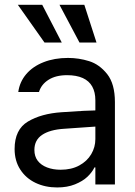

<svg xmlns="http://www.w3.org/2000/svg" viewBox="-20 -783 575 815"><path d="M306.6 -240.2C357.4 -244.1 385.7 -246.1 391.6 -246.1L390.6 -314.5L335 -312.5C279 -309.2 247.7 -307.3 241.2 -306.6C183.9 -302.7 136.4 -289.6 98.6 -267.1C60.9 -244.6 42 -205.7 42 -150.4C42 -117.2 50 -88.2 65.9 -63.5C81.9 -38.7 103.5 -19.9 130.9 -6.8C158.2 6.2 188.8 12.7 222.7 12.7C251.3 12.7 276.5 8.3 298.3 -0.5C320.1 -9.3 337.7 -20 351.1 -32.7C364.4 -45.4 374.3 -58.6 380.9 -72.3H384.8V0H467.8V-349.6C467.8 -401 456.9 -440.6 435.1 -468.3C413.2 -495.9 387.7 -514.3 358.4 -523.4C329.1 -532.6 299.2 -537.1 268.6 -537.1C230.1 -537.1 195.6 -531.1 165 -519C134.4 -507 109.9 -490.1 91.3 -468.3C72.8 -446.5 61.5 -421.2 57.6 -392.6H145.5C152 -414.1 165.5 -431.3 186 -444.3C206.5 -457.4 232.7 -463.9 264.6 -463.9C291.3 -463.9 313.6 -459.8 331.5 -451.7C349.4 -443.5 362.8 -431.5 371.6 -415.5C380.4 -399.6 384.8 -380.2 384.8 -357.4V-192.4C384.8 -169.6 378.9 -148.3 367.2 -128.4C355.5 -108.6 338.5 -92.6 316.4 -80.6C294.3 -68.5 267.9 -62.5 237.3 -62.5C215.8 -62.5 196.6 -65.8 179.7 -72.3C162.8 -78.8 149.6 -88.2 140.1 -100.6C130.7 -113 126 -128.3 126 -146.5C126 -174.5 136.9 -195.8 158.7 -210.4C180.5 -225.1 211.3 -233.7 251 -236.3ZM55.7 -762.7 168.9 -602.5H242.2L159.2 -762.7ZM232.4 -762.7 317.4 -602.5H389.6L337.9 -762.7Z"/></svg>

Font: Pretendard Variable
Style: Regular
Weight: 400
Designer: Base glyphs from Inter by Rasmus Andersson; Hangeul glyphs from Noto Sans CJK(Source Han Sans) by Jang Soo-young and Kan
Foundry: Kil Hyung-jin
Version: Version 1.309;Glyphs 3.2 (3225)